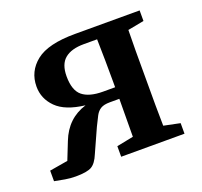

<svg xmlns="http://www.w3.org/2000/svg" viewBox="-93 -584 738 701"><g transform="rotate(-20 276.0 -234.0)"><path d="M288 -246H335V-269Q335 -304 334.5 -350Q334 -396 333 -433H281Q233 -433 207.5 -412Q182 -391 182 -344Q182 -289 208.5 -267.5Q235 -246 288 -246ZM8 0V-41L79 -53L106 -121Q136 -198 211 -221Q135 -230 100.5 -264.5Q66 -299 66 -346Q66 -405 112.5 -442Q159 -479 264 -479H515V-438L452 -426Q451 -389 451 -345.5Q451 -302 451 -269V-210Q451 -177 451 -134Q451 -91 452 -54L515 -41V0H269V-41L334 -54Q334 -89 334.5 -129Q335 -169 335 -201H298Q275 -201 262.5 -193.5Q250 -186 242 -171Q234 -156 223 -133L182 -42Q169 -10 151 0.5Q133 11 89 11Q68 11 48 7.5Q28 4 8 0Z"/></g></svg>

Font: Source Serif Pro SemiBold
Style: Regular
Weight: 600
Designer: Frank Grießhammer
Foundry: Adobe Systems Incorporated
Version: Version 3.001;hotconv 1.0.111;makeotfexe 2.5.65597